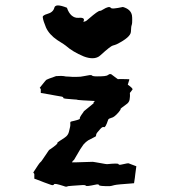

<svg xmlns="http://www.w3.org/2000/svg" viewBox="-20 -704 640 724"><path d="M359.4 -496.1C351.6 -488.3 340.8 -484.4 329.1 -484.4C319.3 -484.4 308.6 -486.3 295.9 -491.2C267.6 -502.9 245.1 -516.6 227.5 -532.2C226.6 -533.2 216.8 -540 196.3 -552.7C175.8 -566.4 161.1 -583 153.3 -600.6C146.5 -617.2 142.6 -628.9 141.6 -636.7C140.6 -640.6 141.6 -643.6 143.6 -644.5C148.4 -648.4 154.3 -650.4 158.2 -651.4C172.9 -655.3 181.6 -663.1 184.6 -673.8C185.5 -679.7 190.4 -683.6 198.2 -683.6C206.1 -683.6 217.8 -680.7 232.4 -674.8C241.2 -648.4 256.8 -635.7 275.4 -636.7C294.9 -638.7 300.8 -632.8 293.9 -622.1C300.8 -622.1 305.7 -625 309.6 -628.9L315.4 -633.8C337.9 -653.3 351.6 -663.1 356.4 -663.1C360.4 -663.1 363.3 -665 368.2 -668C383.8 -677.7 393.6 -679.7 397.5 -674.8C400.4 -669.9 416 -671.9 443.4 -677.7C463.9 -671.9 474.6 -661.1 477.5 -646.5C478.5 -640.6 478.5 -634.8 478.5 -628.9C478.5 -622.1 478.5 -615.2 476.6 -609.4C474.6 -605.5 474.6 -597.7 473.6 -584C472.7 -570.3 455.1 -554.7 419.9 -537.1C415 -535.2 410.2 -533.2 405.3 -532.2C400.4 -531.2 384.8 -519.5 359.4 -496.1ZM345.7 -416C335 -416 328.1 -417 326.2 -419.9C324.2 -421.9 314.5 -420.9 296.9 -417C289.1 -415 279.3 -414.1 267.6 -414.1C255.9 -414.1 247.1 -414.1 241.2 -415C230.5 -415 223.6 -416 220.7 -417C216.8 -418 207 -418 191.4 -417C168.9 -409.2 156.2 -404.3 155.3 -403.3C153.3 -402.3 145.5 -392.6 129.9 -373L133.8 -368.2V-353.5C145.5 -351.6 156.2 -349.6 168 -347.7C179.7 -345.7 192.4 -342.8 206.1 -340.8C214.8 -339.8 219.7 -337.9 218.8 -335C217.8 -332 232.4 -331.1 258.8 -329.1C266.6 -329.1 271.5 -328.1 274.4 -327.1C278.3 -326.2 298.8 -325.2 337.9 -323.2L333 -318.4V-314.5L295.9 -284.2C296.9 -284.2 293 -279.3 286.1 -269.5C282.2 -263.7 280.3 -259.8 281.2 -256.8C281.2 -253.9 271.5 -251 250 -246.1C246.1 -246.1 244.1 -243.2 245.1 -237.3C246.1 -232.4 244.1 -222.7 240.2 -208C238.3 -199.2 233.4 -191.4 224.6 -185.5C216.8 -180.7 210 -175.8 204.1 -171.9C198.2 -168 195.3 -166 196.3 -164.1C197.3 -162.1 188.5 -154.3 169.9 -141.6C166 -139.6 164.1 -137.7 163.1 -135.7C162.1 -133.8 154.3 -123 140.6 -102.5C136.7 -96.7 133.8 -92.8 131.8 -91.8C129.9 -90.8 121.1 -78.1 105.5 -53.7L109.4 -47.9V-30.3C129.9 -22.5 141.6 -18.6 145.5 -16.6C150.4 -14.6 158.2 -11.7 169.9 -7.8C177.7 -4.9 181.6 -4.9 183.6 -8.8C185.5 -12.7 197.3 -9.8 221.7 -2C223.6 -1 226.6 0 229.5 0C232.4 0 234.4 -1 236.3 -2C241.2 -2.9 258.8 -3.9 287.1 -5.9C296.9 -6.8 301.8 -5.9 303.7 -3.9C305.7 -1 317.4 -2.9 340.8 -7.8C348.6 -9.8 352.5 -8.8 353.5 -5.9C354.5 -2.9 368.2 -2 393.6 -2C397.5 -2 403.3 -3.9 411.1 -5.9C418 -7.8 441.4 -9.8 481.4 -12.7C480.5 -13.7 480.5 -14.6 481.4 -13.7C482.4 -12.7 483.4 -12.7 485.4 -12.7C488.3 -28.3 489.3 -41 490.2 -47.9C491.2 -54.7 492.2 -64.5 494.1 -77.1C476.6 -84 466.8 -86.9 465.8 -87.9C464.8 -88.9 456.1 -87.9 440.4 -84C432.6 -82 427.7 -82 426.8 -85C426.8 -87.9 412.1 -87.9 383.8 -85C381.8 -85 374 -85.9 359.4 -88.9C344.7 -91.8 335 -92.8 330.1 -93.8C329.1 -93.8 318.4 -93.8 295.9 -92.8C274.4 -91.8 259.8 -91.8 251 -91.8C253.9 -94.7 253.9 -96.7 254.9 -97.7L258.8 -100.6C271.5 -122.1 277.3 -132.8 278.3 -133.8C279.3 -135.7 284.2 -144.5 294.9 -159.2C300.8 -166 306.6 -170.9 312.5 -174.8L338.9 -188.5C341.8 -189.5 341.8 -191.4 342.8 -195.3C341.8 -199.2 347.7 -206.1 357.4 -216.8C363.3 -223.6 368.2 -226.6 372.1 -224.6C376 -222.7 380.9 -231.4 387.7 -252C388.7 -255.9 393.6 -257.8 400.4 -259.8C407.2 -260.7 417 -268.6 427.7 -281.2C433.6 -288.1 435.5 -292 434.6 -293C433.6 -293.9 441.4 -299.8 456.1 -310.5C463.9 -315.4 467.8 -322.3 468.8 -329.1C469.7 -335 470.7 -342.8 469.7 -353.5C473.6 -358.4 476.6 -362.3 479.5 -366.2C481.4 -369.1 475.6 -375 461.9 -384.8C465.8 -396.5 466.8 -402.3 467.8 -402.3L466.8 -405.3C440.4 -406.2 425.8 -406.2 424.8 -405.3C423.8 -406.2 416 -411.1 402.3 -421.9C400.4 -423.8 398.4 -424.8 395.5 -424.8C392.6 -424.8 389.6 -422.9 386.7 -420.9C381.8 -417 368.2 -416 345.7 -416Z"/></svg>

Font: Hermetico
Style: Regular
Weight: 400
Version: Version 1.0